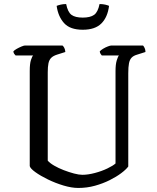

<svg xmlns="http://www.w3.org/2000/svg" viewBox="-20 -929 777 949"><path d="M367 0Q334 0 294 -12Q254 -24 217 -42Q180 -60 155 -78Q130 -96 127 -108V-578Q127 -614 133 -632.5Q139 -651 144 -655H57Q54 -658 50.5 -662.5Q47 -667 46 -675Q51 -681 62.5 -687.5Q74 -694 86 -699Q98 -704 103 -704H289Q294 -700 298 -692Q302 -684 303 -672L262 -659Q243 -653 233 -643Q223 -633 219.5 -616Q216 -599 216 -572V-135Q226 -123 247.5 -110.5Q269 -98 295 -88Q321 -78 345.5 -71.5Q370 -65 387 -65Q415 -65 449 -74Q483 -83 511 -96.5Q539 -110 551 -121V-578Q551 -611 557 -630.5Q563 -650 568 -655H483Q480 -658 477 -663Q474 -668 473 -675Q478 -681 489.5 -688Q501 -695 513 -699.5Q525 -704 530 -704H687Q691 -700 695 -691.5Q699 -683 699 -672L658 -659Q640 -654 630.5 -644Q621 -634 617.5 -616Q614 -598 614 -567V-106Q603 -91 579 -73Q555 -55 522 -38.5Q489 -22 449.5 -11Q410 0 367 0ZM389 -782Q326 -782 296.5 -815Q267 -848 260 -900Q267 -903 279.5 -906Q292 -909 307 -909Q315 -869 333.5 -855.5Q352 -842 389 -842Q426 -842 445 -855.5Q464 -869 472 -909Q488 -909 500.5 -906Q513 -903 519 -900Q512 -844 481 -813Q450 -782 389 -782Z"/></svg>

Font: Texturina Medium 12pt Light
Style: Regular
Weight: 300
Version: Version 1.002